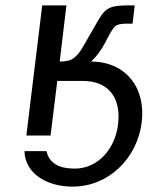

<svg xmlns="http://www.w3.org/2000/svg" viewBox="-20 -504 583 714"><path d="M319 -275C339 -294 357 -318 372 -347C388 -379 400 -399 408 -406C416 -413 430 -416 449 -416H473L481 -484H464C397 -484 376 -479 349 -435L292 -336C279 -312 266 -296 254 -288C243 -279 225 -275 202 -275L227 -484H137L78 0H168L193 -203H288C385 -203 431 -139 419 -41C408 49 345 123 258 123C197 123 162 101 153 58H71C73 140 152 190 250 190C383 190 490 86 507 -49C523 -178 447 -275 319 -275Z"/></svg>

Font: Gamestation Text
Style: Italic
Weight: 400
Designer: Jonas Hecksher
Foundry: Jonas Hecksher, Playtypeª, e-types AS
Version: Version 1.003